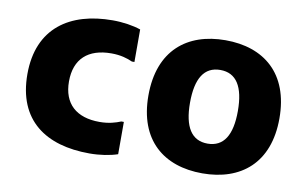

<svg xmlns="http://www.w3.org/2000/svg" viewBox="-64 -683 1301 814"><g transform="rotate(10 586.5 -275.5)"><path d="M44 -275C44 -76 173 11 361 11C406 11 450 4 482 -7V-146H471C449 -137 420 -128 380 -128C280 -128 223 -179 223 -275C223 -372 280 -423 380 -423C420 -423 449 -414 471 -404H482V-544C450 -555 406 -562 361 -562C178 -562 44 -474 44 -275Z M565 -275C565 -82 681 11 847 11C1012 11 1129 -82 1129 -275C1129 -469 1012 -562 847 -562C682 -562 565 -469 565 -275ZM744 -275C744 -380 778 -434 847 -434C916 -434 950 -380 950 -275C950 -171 916 -117 847 -117C778 -117 744 -171 744 -275Z"/></g></svg>

Font: Kufam Arabic Latin Roman Bold
Style: Regular
Weight: 700
Designer: Wael Morcos & Artur Schmal
Version: Version 1.200;PS 001.200;hotconv 1.0.88;makeotf.lib2.5.64775